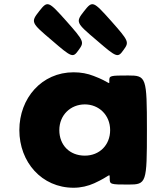

<svg xmlns="http://www.w3.org/2000/svg" viewBox="-20 -868 782 903"><path d="M350 -633C323 -595 319 -596 223 -679C126 -761 124 -764 164 -815C204 -866 207 -864 292 -769C376 -674 377 -670 350 -633ZM561 -633C534 -595 530 -596 434 -679C337 -761 335 -764 375 -815C415 -866 418 -864 503 -769C587 -674 588 -670 561 -633ZM259 -256C259 -327 312 -377 379 -377C445 -377 498 -327 498 -256C498 -186 448 -136 379 -136C307 -136 259 -186 259 -256ZM71 -256C71 -106 176 15 326 15C361 15 394 7 423 -6C502 -42 495 -57 496 -29C496 -1 498 0 584 0C669 0 671 -7 671 -257C671 -506 668 -513 583 -513C497 -513 494 -512 494 -489C494 -465 500 -481 420 -511C392 -522 361 -528 326 -528C176 -528 71 -406 71 -256Z"/></svg>

Font: Hussar Print
Style: Bold
Weight: 700
Foundry: Cannot Into Space Fonts
Version: Version 2.00